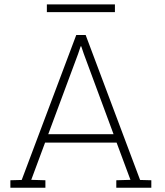

<svg xmlns="http://www.w3.org/2000/svg" viewBox="-20 -874 766 894"><path d="M28.3 0V-34.7L81.1 -36.1L335 -710.9H378.9L632.3 -36.1L684.6 -34.7V0H521.5V-34.7L587.4 -36.6L522.9 -210H189.9L125.5 -36.6L191.4 -34.7V0ZM204.6 -249H508.8L370.1 -623.5L358.4 -658.2H355.5L343.8 -623.5ZM198.2 -817.4V-853.5H515.1V-817.4Z"/></svg>

Font: Roboto Slab ExtraLight
Style: Regular
Weight: 250
Designer: Google
Version: Version 2.000; ttfautohint (v1.8.1.43-b0c9)